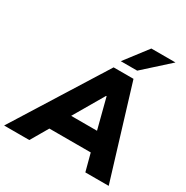

<svg xmlns="http://www.w3.org/2000/svg" viewBox="-260 -1114 1249 1288"><g transform="rotate(30 365.0 -470.5)"><path d="M-53 0 388 -705H542L757 0H576L527 -185L582 -134H178L248 -182L142 0ZM440 -514 283 -245 262 -281H546L514 -243L444 -514ZM409 -765 544 -941H731L536 -765Z"/></g></svg>

Font: Nunito Sans 10pt Black
Style: Italic
Weight: 900
Italic angle: -9°
Designer: Vernon Adams
Foundry: Vernon Adams
Version: Version 3.101;gftools[0.9.27]